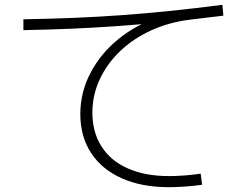

<svg xmlns="http://www.w3.org/2000/svg" viewBox="-20 -751 1040 796"><path d="M679 25Q567 25 484.5 -12Q402 -49 357.5 -117Q313 -185 313 -278Q313 -368 355 -448.5Q397 -529 471.5 -589.5Q546 -650 641 -680L649 -658Q553 -649 461.5 -642.5Q370 -636 275.5 -632Q181 -628 77 -626V-671Q188 -673 287 -677Q386 -681 483 -688Q580 -695 683 -705.5Q786 -716 902 -731L906 -686Q869 -682 834 -677.5Q799 -673 764 -669Q678 -658 604.5 -624Q531 -590 477 -538Q423 -486 393 -421Q363 -356 363 -284Q363 -203 401 -143.5Q439 -84 510.5 -52.5Q582 -21 680 -21Q702 -21 728 -22.5Q754 -24 776.5 -26.5Q799 -29 812 -31L818 15Q805 17 781 19.5Q757 22 730 23.5Q703 25 679 25Z"/></svg>

Font: M PLUS 2 Light
Style: Regular
Weight: 300
Designer: Coji Morishita
Foundry: UNDERFOREST DESIGN
Version: Version 1.001